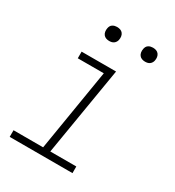

<svg xmlns="http://www.w3.org/2000/svg" viewBox="-174 -823 847 927"><g transform="rotate(30 250.0 -359.5)"><path d="M22 0V-37H187L262 -493H117V-530H309L227 -37H372V0ZM406 -641Q397 -641 388.5 -644Q380 -647 374.5 -654Q369 -661 367.5 -670.5Q366 -680 368 -690Q369 -696 372 -702Q375 -708 381 -712Q387 -716 393.5 -717.5Q400 -719 406 -719Q416 -719 424.5 -716Q433 -713 438.5 -706Q444 -699 445.5 -689.5Q447 -680 445 -670Q444 -664 440.5 -658Q437 -652 431.5 -648Q426 -644 419.5 -642.5Q413 -641 406 -641ZM206 -641Q197 -641 188.5 -644Q180 -647 174.5 -654Q169 -661 167.5 -670.5Q166 -680 168 -690Q169 -696 172 -702Q175 -708 181 -712Q187 -716 193.5 -717.5Q200 -719 206 -719Q216 -719 224.5 -716Q233 -713 238.5 -706Q244 -699 245.5 -689.5Q247 -680 245 -670Q244 -664 240.5 -658Q237 -652 231.5 -648Q226 -644 219.5 -642.5Q213 -641 206 -641Z"/></g></svg>

Font: Iosevka Slab XLtObl
Style: Regular
Weight: 200
Italic angle: -9°
Monospace: yes
Designer: Belleve Invis
Foundry: Belleve Invis
Version: Version 11.1.1; ttfautohint (v1.8.3)